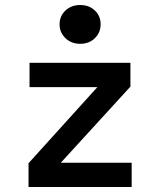

<svg xmlns="http://www.w3.org/2000/svg" viewBox="-20 -747 640 767"><path d="M94 0V-95L369 -399H98V-496H501V-401L223 -97H506V0ZM300 -572Q265 -572 241.5 -594.5Q218 -617 218 -650Q218 -683 241.5 -705Q265 -727 300 -727Q336 -727 359 -705Q382 -683 382 -650Q382 -617 359 -594.5Q336 -572 300 -572Z"/></svg>

Font: DM Mono Medium
Style: Regular
Weight: 500
Designer: Colophon Foundry
Foundry: Colophon Foundry
Version: Version 1.000; ttfautohint (v1.8.2.53-6de2)